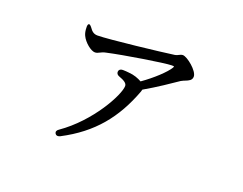

<svg xmlns="http://www.w3.org/2000/svg" viewBox="-95 -703 1190 940"><g transform="rotate(20 500.0 -233.0)"><path d="M260 51C265 59 274 60 285 55C439 -25 525 -134 582 -286L585 -297C648 -333 712 -377 747 -401C748 -402 755 -405 761 -408L769 -411C783 -417 800 -423 800 -443C800 -473 737 -524 714 -524C708 -524 700 -521 693 -517C688 -514 680 -511 667 -510C621 -503 345 -471 288 -471C268 -471 257 -481 246 -497C239 -506 234 -510 230 -509C226 -508 223 -501 224 -489C224 -474 227 -459 232 -449C246 -419 283 -389 304 -389C313 -389 319 -392 329 -397C334 -400 343 -404 358 -407C438 -425 645 -458 679 -458C694 -458 694 -458 689 -449C672 -421 620 -372 563 -332C545 -342 523 -351 494 -353C484 -354 474 -355 463 -355C450 -355 443 -349 442 -340C441 -330 446 -323 457 -319C482 -310 500 -300 500 -285C500 -239 410 -71 268 27C257 34 255 43 260 51Z"/></g></svg>

Font: 寒蝉锦书宋 Text
Style: Regular
Weight: 400
Designer: 寒蝉锦书宋{Warren} 思源宋体{Ryoko NISHIZUKA 西塚涼子 (kana & ideographs); Frank Grießhammer (Latin, Greek & Cyrillic); Wenlong ZHANG 
Foundry: Adobe & ChillType
Version: Version 2.000;Glyphs 3.1.1 (3135)